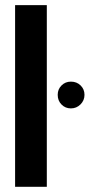

<svg xmlns="http://www.w3.org/2000/svg" viewBox="-20 -719 355 739"><path d="M38.1 0V-699.2H160.2V0ZM202.1 -354Q202.1 -375.5 216.8 -390.1Q231.4 -404.8 252.9 -404.8Q275.4 -404.8 290.3 -390.1Q305.2 -375.5 305.2 -354Q305.2 -332.5 289.8 -317.1Q274.4 -301.8 252.9 -301.8Q231.4 -301.8 216.8 -316.7Q202.1 -331.5 202.1 -354Z"/></svg>

Font: Moniqa Black Paragraph
Style: Regular
Weight: 900
Designer: Rajesh Rajput
Foundry: Rajesh Rajput
Version: Version 1.000